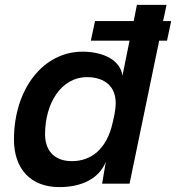

<svg xmlns="http://www.w3.org/2000/svg" viewBox="-20 -750 719 784"><path d="M679 -664H646L660 -730H539L526 -664H368L351 -584H509L480 -441C471 -507 398 -539 317 -539C156 -539 37 -386 37 -180C37 -60 106 14 222 14C313 14 384 -20 412 -89L397 0H509L630 -584H662ZM164 -202C164 -326 228 -435 336 -435C402 -435 471 -400 448 -287V-285L440 -249C416 -140 351 -92 274 -92C197 -92 164 -140 164 -202Z"/></svg>

Font: Nacelle SemiBold
Style: Italic
Weight: 600
Italic angle: -12°
Designer: Sora Sagano
Foundry: Sora Sagano
Version: Version 1.000;FEAKit 1.0